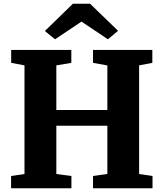

<svg xmlns="http://www.w3.org/2000/svg" viewBox="-20 -1011 878 1031"><path d="M111.5 -76.5V-660L40 -673.5V-743H363V-673.5L282.5 -660V-420.5H556.5V-659.5L479.5 -673.5V-743H798V-673.5L727 -660V-76.5L799 -66V0H479.5V-66L556.5 -77V-336H282.5V-76.5L363.5 -66V0H39.5V-66ZM371.5 -991H463.5L614 -845.5L559.5 -800L417.5 -895L275.5 -800L221 -844.5Z"/></svg>

Font: Merriweather Black
Style: Regular
Weight: 900
Designer: Eben Sorkin
Foundry: Eben Sorkin
Version: Version 2.200;gftools[0.9.31]